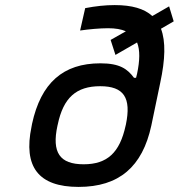

<svg xmlns="http://www.w3.org/2000/svg" viewBox="-20 -726 703 755"><path d="M106 -239 104 -228C71 -70 131 9 289 9C448 9 540 -70 575 -232L610 -400C630 -493 632 -563 613 -613L663 -642L645 -701L579 -663C547 -692 499 -706 431 -706C394 -706 357 -702 315 -694L295 -606C329 -611 373 -615 405 -615C434 -615 457 -611 475 -603L415 -569L434 -510L519 -559C531 -529 530 -488 519 -436L515 -420H507C481 -455 451 -477 375 -477C228 -477 141 -400 106 -239ZM206 -232 207 -236C229 -342 280 -387 374 -387C467 -387 497 -342 475 -236L474 -232C451 -126 402 -80 309 -80C215 -80 183 -126 206 -232Z"/></svg>

Font: LT Wave Mono Medium
Style: Italic
Weight: 500
Designer: Daniel Lyons
Version: Version 2.5 (Glyphs App)